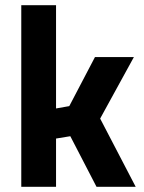

<svg xmlns="http://www.w3.org/2000/svg" viewBox="-20 -720 555 740"><path d="M62 0V-700H196V-302L247 -311L346 -500H496L366 -263L503 0H352L251 -195L196 -186V0Z"/></svg>

Font: Titillium Web
Style: Bold
Weight: 700
Designer: Mohamed Gaber, Accademia di Belle Arti di Urbino
Foundry: Kief Type Foundry, Accademia di Belle Arti di Urbino
Version: Version 3.000